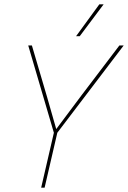

<svg xmlns="http://www.w3.org/2000/svg" viewBox="-20 -871 594 891"><path d="M171 0 230 -255 111 -660H128L199 -419L241 -272L360 -431L534 -660H554L246 -255L187 0ZM441 -851H461L350 -703H333Z"/></svg>

Font: Kantumruy Pro Thin
Style: Italic
Weight: 250
Italic angle: -13°
Version: Version 1.002